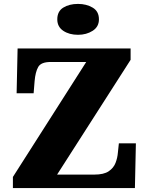

<svg xmlns="http://www.w3.org/2000/svg" viewBox="-20 -962 761 982"><path d="M46 0V-57L421 -645H239Q190 -645 175.5 -619.5Q161 -594 157 -547L152 -485H65L70 -714H648V-656L272 -69H462Q511 -69 536 -86Q561 -103 571 -129Q581 -155 583 -182L588 -229H675L670 0ZM379 -784Q334 -784 303.5 -804.5Q273 -825 273 -863Q273 -904 303.5 -923Q334 -942 379 -942Q422 -942 454 -923Q486 -904 486 -863Q486 -825 454 -804.5Q422 -784 379 -784Z"/></svg>

Font: Noto Serif Telugu Black
Style: Regular
Weight: 900
Designer: Jelle Bosma - Monotype Design Team
Foundry: Monotype Imaging Inc.
Version: Version 2.005; ttfautohint (v1.8.4.7-5d5b)